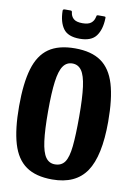

<svg xmlns="http://www.w3.org/2000/svg" viewBox="-105 -1044 782 1125"><g transform="rotate(10 286.0 -482.0)"><path d="M21.5 -375Q21.5 -511.5 47 -597.8Q72.5 -684 130.5 -724.5Q188.5 -765 286.5 -765Q384 -765 442 -724.5Q500 -684 525.8 -597.8Q551.5 -511.5 551.5 -375Q551.5 -170.5 488.5 -77.8Q425.5 15 286.5 15Q188.5 15 130.5 -25.8Q72.5 -66.5 47 -152.5Q21.5 -238.5 21.5 -375ZM194 -375Q194 -264 202.8 -198.2Q211.5 -132.5 231.8 -103.8Q252 -75 286.5 -75Q326 -75 345.8 -103.8Q365.5 -132.5 372.2 -198.2Q379 -264 379 -375Q379 -486 370.2 -551.8Q361.5 -617.5 341.2 -646.2Q321 -675 286.5 -675Q252 -675 231.8 -646.2Q211.5 -617.5 202.8 -551.8Q194 -486 194 -375ZM302 -825Q232 -825 204.2 -863.8Q176.5 -902.5 175.5 -969.5Q175.5 -979 187 -979H221.5Q229.5 -979 230.5 -971Q233 -946.5 249.2 -932Q265.5 -917.5 302 -917.5Q336.5 -917.5 353 -930.5Q369.5 -943.5 374 -964.5Q376 -971.5 376.8 -975.2Q377.5 -979 386.5 -979H420Q428 -979 429.2 -976.8Q430.5 -974.5 430 -967Q428 -901.5 399.5 -863.2Q371 -825 302 -825Z"/></g></svg>

Font: Besley* Condensed
Style: Bold
Weight: 700
Width: 3
Designer: Owen Earl
Foundry: indestructible type*
Version: Version 3.000; ttfautohint (v1.8.3)